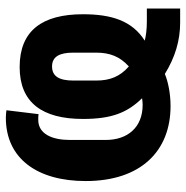

<svg xmlns="http://www.w3.org/2000/svg" viewBox="-10 -566 621 640"><g transform="rotate(-90 300.0 -246.5)"><path d="M591 -67H548C521 -67 500 -70 484 -74C550 -116 572 -184 572 -280C572 -415 518 -491 396 -491C277 -491 223 -415 223 -280C223 -186 243 -133 292 -83C288 -82 276 -81 270 -81C195 -81 153 -131 153 -204V-324C153 -381 172 -429 220 -429C226 -429 234 -429 239 -428L252 -535C246 -536 236 -537 227 -537C90 -537 16 -431 16 -271C16 -87 116 12 266 12C307 12 347 4 373 -7C428 27 484 44 544 44H591ZM351 -312C351 -359 365 -383 398 -383C430 -383 444 -359 444 -313V-236C444 -190 431 -157 398 -127C364 -157 351 -190 351 -236Z"/></g></svg>

Font: IBM Plex Mono
Style: Bold
Weight: 700
Monospace: yes
Designer: Mike Abbink, Paul van der Laan, Pieter van Rosmalen
Foundry: Bold Monday
Version: Version 2.004